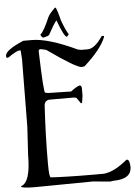

<svg xmlns="http://www.w3.org/2000/svg" viewBox="-95 -1778 1314 1862"><g transform="rotate(-5 562.0 -847.5)"><path d="M511.7 -1710.9Q450.2 -1649.4 441.4 -1624Q387.7 -1497.1 349.6 -1461.9V-1459Q365.2 -1431.6 377 -1431.6Q425.8 -1442.4 433.6 -1453.1Q490.2 -1558.6 514.6 -1585H517.6Q578.1 -1419.9 604.5 -1419.9L623 -1441.4V-1444.3Q596.7 -1483.4 560.5 -1582Q527.3 -1710.9 517.6 -1710.9ZM178.7 -1418Q0 -1341.8 0 -1287.1V-1271.5L16.6 -1266.6Q107.4 -1327.1 128.9 -1327.1H145.5L151.4 -1241.2L145.5 -585L128.9 -307.6Q128.9 -41 33.2 -14.6Q33.2 5.9 168 5.9L733.4 0L901.4 15.6L929.7 10.7Q1108.4 10.7 1108.4 -110.4Q1105.5 -181.6 1080.1 -181.6H1075.2Q947.3 -75.2 845.7 -65.4H727.5Q603.5 -65.4 499 -68.4Q403.3 -70.3 330.1 -75.2Q313.5 -75.2 313.5 -206.1V-236.3Q313.5 -473.6 330.1 -761.7Q330.1 -827.1 386.7 -827.1H621.1L643.6 -822.3L682.6 -766.6H694.3L705.1 -837.9V-908.2Q705.1 -934.6 688.5 -938.5Q665 -938.5 598.6 -887.7L375 -892.6L346.7 -898.4Q331.1 -898.4 319.3 -1301.8V-1311.5L330.1 -1322.3H341.8L391.6 -1311.5Q668.9 -1115.2 721.7 -1115.2L750 -1120.1Q918.9 -1272.5 962.9 -1387.7V-1397.5H940.4Q862.3 -1281.2 794.9 -1281.2H733.4L700.2 -1287.1Q420.9 -1418 262.7 -1418Z"/></g></svg>

Font: Elementary Gothic 
Style: Regular
Weight: 400
Designer: Bill Roach / W.K. Roach
Version: Version 1.00 April 18, 2012, initial release